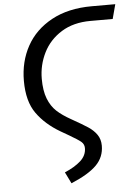

<svg xmlns="http://www.w3.org/2000/svg" viewBox="-60 -733 696 992"><g transform="rotate(-5 288.0 -237.0)"><path d="M241 155Q293 133 324 105Q355 77 355 39Q355 19 340 6Q325 -7 275 -36Q271 -39 237 -58Q160 -103 115.5 -165.5Q71 -228 71 -334Q71 -434 115 -514Q159 -594 245.5 -641Q332 -688 454 -688H576L556 -613H441Q352 -613 289.5 -574Q227 -535 195.5 -471.5Q164 -408 164 -337Q164 -275 180 -234Q196 -193 224 -167Q252 -141 297 -116Q354 -84 382 -65.5Q410 -47 426.5 -23Q443 1 443 34Q443 93 402 134.5Q361 176 270 214Z"/></g></svg>

Font: FiraGO Book
Style: Italic
Weight: 350
Italic angle: -8°
Designer: bBox Type GmbH
Foundry: bBox Type GmbH
Version: Version 1.001